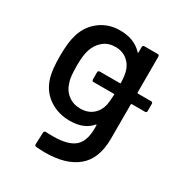

<svg xmlns="http://www.w3.org/2000/svg" viewBox="-168 -639 905 959"><g transform="rotate(30 284.5 -159.0)"><path d="M482.9 -288.1H559.1Q568.8 -288.1 568.8 -277.8V-236.8Q568.8 -227.1 559.1 -227.1H482.9Q479 -227.1 479 -223.1V-25.9Q479 90.3 413.1 144.8Q347.2 199.2 227.1 199.2Q220.7 199.2 203.4 198.2Q186 197.3 176.8 196.8Q167 195.3 167 186L169.9 117.2Q169.9 113.3 173.1 110.4Q176.3 107.4 181.2 107.9Q189.9 108.9 222.2 108.9Q307.6 108.9 345.2 77.1Q382.8 45.4 382.8 -28.8V-46.9Q382.8 -49.3 381.3 -50Q379.9 -50.8 377.9 -48.8Q336.9 0 254.9 0Q187.5 0 136 -34.9Q84.5 -69.8 64.9 -133.8Q51.8 -176.8 51.8 -255.9Q51.8 -337.4 66.9 -383.8Q85.9 -444.3 134.8 -480.7Q183.6 -517.1 249 -517.1Q331.5 -517.1 377.9 -466.8Q382.8 -461.9 382.8 -467.8V-499Q382.8 -508.8 393.1 -508.8H469.2Q479 -508.8 479 -499V-292Q479 -288.1 482.9 -288.1ZM270 -79.1Q313 -79.1 340.6 -102.1Q368.2 -125 377 -163.1Q381.3 -185.5 382.8 -223.1Q382.8 -227.1 378.9 -227.1H263.2Q252.9 -227.1 252.9 -236.8V-277.8Q252.9 -288.1 263.2 -288.1H378.9Q382.8 -288.1 382.8 -292Q381.3 -329.6 376 -350.1Q367.2 -387.7 339.1 -410.9Q311 -434.1 270 -434.1Q229.5 -434.1 201.2 -411.1Q172.9 -388.2 160.2 -350.1Q148.9 -317.4 148.9 -256.8Q148.9 -188.5 159.2 -163.1Q169.4 -125.5 199.2 -102.3Q229 -79.1 270 -79.1Z"/></g></svg>

Font: Gruenseis Font Medium
Style: Regular
Weight: 500
Designer: Jeremy Tribby
Foundry: Tribby Type
Version: Version 1.408;Glyphs 3.1.2 (3151)